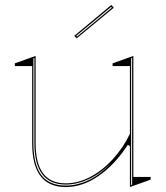

<svg xmlns="http://www.w3.org/2000/svg" viewBox="-20 -741 669 776"><path d="M246 15Q178 15 144 -29Q110 -73 110 -162V-474H40V-485L124 -515V-162Q124 -80 154.5 -40Q185 0 246 0Q295 0 344 -25.5Q393 -51 435 -96.5Q477 -142 505 -200V-474H435V-485L519 -515V-26H589V-15L505 15V-150L497 -156Q443 -74 378 -29.5Q313 15 246 15ZM514 -507 510 -505V7L514 5ZM119 -507 115 -505V-163Q115 -75 147.5 -33Q180 9 246 9Q292 9 339.5 -13.5Q387 -36 434 -87Q387 -39 339 -17Q291 5 246 5Q182 5 150.5 -37Q119 -79 119 -163ZM290 -586 280 -596 430 -721 440 -710ZM288 -596 291 -593 432 -710 429 -713Z"/></svg>

Font: Kalnia Glaze Thin
Style: Regular
Weight: 100
Designer: Frida Medrano
Foundry: Frida Medrano
Version: Version 1.110